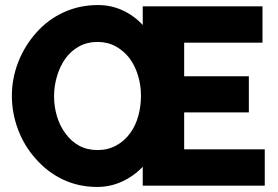

<svg xmlns="http://www.w3.org/2000/svg" viewBox="-20 -735 1100 760"><path d="M709 -290H965V-433H709V-566H1019V-710H545V-636Q511 -673 465.5 -694Q420 -715 368 -715Q295 -715 232.5 -686.5Q170 -658 124 -606Q78 -555 52.5 -490Q27 -425 27 -356Q27 -287 51.5 -222Q76 -157 121 -107Q167 -54 229 -24.5Q291 5 365 5Q417 5 463.5 -16.5Q510 -38 545 -75V0H1028V-144H709ZM239 -207Q217 -236 205.5 -274.5Q194 -313 194 -354Q194 -394 205.5 -433Q217 -472 238 -502Q260 -533 292.5 -551Q325 -569 366 -569Q406 -569 438 -551.5Q470 -534 493 -504Q515 -474 526.5 -435.5Q538 -397 538 -356Q538 -315 527.5 -276.5Q517 -238 496 -209Q473 -177 440 -159Q407 -141 366 -141Q325 -141 293 -158.5Q261 -176 239 -207Z"/></svg>

Font: RT Raleway ExtraBold
Style: Regular
Weight: 400
Designer: Matt McInerney, Pablo Impallari, Rodrigo Fuenzalida — Edited by Milan Moffatt in April 2016
Foundry: Matt McInerney, Pablo Impallari, Rodrigo Fuenzalida — Edited by Milan Moffatt in April 2016
Version: Version 3.001